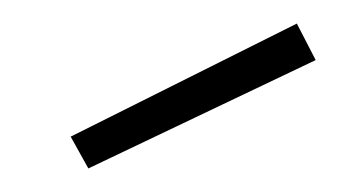

<svg xmlns="http://www.w3.org/2000/svg" viewBox="-20 -752 308 163"><path d="M40 -636 232 -732 248 -701 55 -609Z"/></svg>

Font: Titillium Web ExtraLight
Style: Regular
Weight: 275
Version: Version 1.002;PS 57.000;hotconv 1.0.70;makeotf.lib2.5.55311